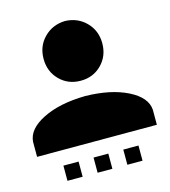

<svg xmlns="http://www.w3.org/2000/svg" viewBox="-111 -832 823 929"><g transform="rotate(-15 300.0 -368.0)"><path d="M300 -743Q363 -741 405 -698.5Q447 -656 447 -592.5Q447 -529 405 -486.5Q363 -444 300 -444Q237 -444 195 -486.5Q153 -529 153 -592.5Q153 -656 195 -698.5Q237 -741 300 -743ZM300 -367Q428 -365 512 -323Q596 -281 600 -218V-143H0V-218Q4 -281 88 -323Q172 -365 300 -367ZM112 -69H188V7H112ZM263 -69H337V7H263ZM412 -69H488V7H412Z"/></g></svg>

Font: JetBrainsMono NF
Style: Regular
Weight: 400
Monospace: yes
Designer: Philipp Nurullin, Konstantin Bulenkov
Foundry: JetBrains
Version: Version 1.0.2; ttfautohint (v1.8.3)